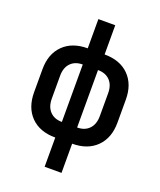

<svg xmlns="http://www.w3.org/2000/svg" viewBox="-163 -831 926 1112"><g transform="rotate(20 300.0 -275.0)"><path d="M248 180V0Q152 0 97.5 -55Q43 -110 43 -205V-346Q43 -441 98 -495.5Q153 -550 248 -550V-730H352V-550Q448 -550 502.5 -495Q557 -440 557 -346V-205Q557 -110 502 -55Q447 0 352 0V180ZM253 -98V-452Q206 -452 179 -424Q152 -396 152 -346V-205Q152 -155 179 -126.5Q206 -98 253 -98ZM347 -98Q394 -98 421 -126.5Q448 -155 448 -205V-346Q448 -396 421 -424Q394 -452 347 -452Z"/></g></svg>

Font: NKDuy Mono
Style: Bold
Weight: 700
Monospace: yes
Designer: NKDuy
Foundry: NKDuy
Version: Version 2.251; ttfautohint (v1.8.4.7-5d5b)